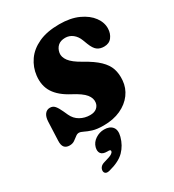

<svg xmlns="http://www.w3.org/2000/svg" viewBox="-235 -850 1161 1279"><g transform="rotate(-30 345.5 -210.5)"><path d="M343.5 15Q292 15 259.8 4.8Q227.5 -5.5 207.8 -15.8Q188 -26 174.5 -26Q161 -26 148 -15.2Q135 -4.5 119 6.2Q103 17 80.5 17Q54.5 17 41.2 1.5Q28 -14 29.5 -49L35.5 -192Q37 -228.5 52 -247.8Q67 -267 91 -267Q114 -267 128.2 -250Q142.5 -233 157.5 -200L172.5 -167Q190 -129 224.5 -109.5Q259 -90 300.5 -90Q333 -90 351.5 -105.5Q370 -121 373 -144.5Q377.5 -176.5 353 -207Q328.5 -237.5 261.5 -272.5Q182 -314 147.8 -367.8Q113.5 -421.5 122 -496Q129 -557 163.8 -607.2Q198.5 -657.5 263 -687.5Q327.5 -717.5 422.5 -717.5Q508.5 -717.5 569 -689.8Q629.5 -662 661 -619Q692.5 -576 690.5 -529.5Q689.5 -493 669 -465.8Q648.5 -438.5 609 -438.5Q578 -438.5 557.2 -453.8Q536.5 -469 520 -511.5L507 -545.5Q494 -580 468.8 -599.8Q443.5 -619.5 412 -619.5Q376 -619.5 355.5 -601Q335 -582.5 329.5 -551Q324.5 -521 347.8 -489.5Q371 -458 434 -423Q504.5 -384 542.2 -347.5Q580 -311 593 -271.5Q606 -232 602 -183Q597.5 -126.5 564.5 -81.8Q531.5 -37 475 -11Q418.5 15 343.5 15ZM276.5 177Q242 177 229.2 159.8Q216.5 142.5 224 113.5Q233 80 264 59.5Q295 39 331 39Q373.5 39 393.8 63.8Q414 88.5 401.5 135.5Q386 193.5 346.5 233.8Q307 274 227 294.5Q205 300.5 194.5 293Q184 285.5 185 270.5Q186 256 196 244.8Q206 233.5 226.5 228Q271.5 215.5 285 207.5Q298.5 199.5 301 190Q304.5 177 286.5 177Z"/></g></svg>

Font: Fraunces 9pt SuperSoft Black
Style: Italic
Weight: 900
Italic angle: -16°
Version: Version 1.000;[0bf87f6ff]